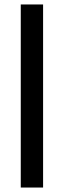

<svg xmlns="http://www.w3.org/2000/svg" viewBox="-20 -740 285 860"><path d="M73 100V-720H173V100Z"/></svg>

Font: DM Sans 16pt Medium
Style: Regular
Weight: 500
Version: Version 4.004;gftools[0.9.30]